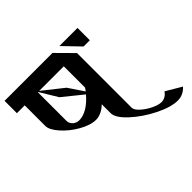

<svg xmlns="http://www.w3.org/2000/svg" viewBox="-188 -906 1199 1199"><g transform="rotate(-45 411.5 -307.0)"><path d="M837 36Q801 75 753 75Q693 75 608.5 32.5Q524 -10 462 -67.5Q400 -125 400 -166V-245Q379 -224 354.5 -212.5Q330 -201 307 -201Q259 -201 199 -235Q139 -269 97 -316.5Q55 -364 55 -398V-580H-14V-689H409L517 -580V-97Q517 -78 544.5 -52.5Q572 -27 610 -8.5Q648 10 674 10Q691 10 707 1Q723 -8 734 -25ZM575 -580 470 -689H630V-580ZM374 -358 244 -463 173 -580H171V-328Q171 -305 188.5 -289Q206 -273 231 -273Q265 -273 302 -295Q339 -317 374 -358ZM400 -580H183L318 -473L386 -372Q399 -390 400 -392Z"/></g></svg>

Font: Amita
Style: Bold
Weight: 700
Designer: Eduardo Rodriguez Tunni, Modular Infotech, Brian J. Bonislawsky
Foundry: Eduardo Rodriguez Tunni, Modular Infotech, Brian J. Bonislawsky
Version: Version 1.003